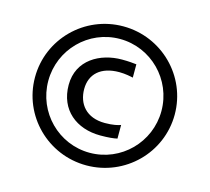

<svg xmlns="http://www.w3.org/2000/svg" viewBox="-109 -794 1132 1035"><g transform="rotate(15 456.5 -277.0)"><path d="M66.4 -276.9C66.4 -62.5 240.7 110.8 456.1 110.8C671.4 110.8 846.2 -62.5 846.2 -276.9C846.2 -491.2 671.4 -665 456.1 -665C240.7 -665 66.4 -491.2 66.4 -276.9ZM140.6 -276.9C140.6 -452.1 281.7 -594.7 456.1 -594.7C630.4 -594.7 772 -452.1 772 -276.9C772 -101.6 630.4 40.5 456.1 40.5C281.7 40.5 140.6 -101.6 140.6 -276.9ZM487.8 -64.5C533.2 -64.5 563 -67.9 581.5 -72.3V-148.4C568.4 -143.1 539.1 -135.7 493.7 -135.7C389.2 -135.7 338.9 -201.7 338.9 -284.2C338.9 -367.7 396 -420.9 498.5 -420.9C532.7 -420.9 563 -414.1 576.2 -411.1V-485.4C558.6 -487.3 533.7 -490.2 495.1 -490.2C374 -490.2 252.4 -424.3 252.4 -284.2C252.4 -144.5 353.5 -64.5 487.8 -64.5Z"/></g></svg>

Font: Inder
Style: Regular
Weight: 400
Designer: Irina Smirnova
Foundry: Irina Smirnova
Version: Version 1.001